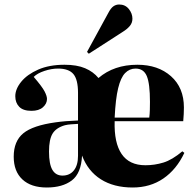

<svg xmlns="http://www.w3.org/2000/svg" viewBox="-20 -820 870 854"><path d="M188 14Q118 14 79.5 -22Q41 -58 41 -123Q41 -192 83.5 -227Q126 -262 228 -276Q249 -279 273.5 -281Q298 -283 327 -284V-407Q327 -466 306.5 -490.5Q286 -515 238 -515Q209 -515 177.5 -504.5Q146 -494 130 -478Q167 -435 178 -414Q189 -393 189 -380Q189 -359 171 -343Q153 -327 120 -327Q83 -327 65.5 -345Q48 -363 48 -392Q48 -424 74.5 -456.5Q101 -489 150 -510.5Q199 -532 267 -532Q322 -532 358.5 -516.5Q395 -501 418 -473Q487 -532 591 -532Q683 -532 740.5 -481Q798 -430 798 -342Q798 -314 795 -281H490Q487 -185 521 -135Q555 -85 627 -85Q668 -85 707 -97Q746 -109 791 -147L800 -140Q765 -66 706.5 -26Q648 14 570 14Q486 14 428.5 -22.5Q371 -59 345 -128Q341 -49 299.5 -17.5Q258 14 188 14ZM490 -297H644Q646 -312 646.5 -331Q647 -350 647 -367Q647 -448 633 -481.5Q619 -515 583 -515Q556 -515 536.5 -495Q517 -475 505.5 -427.5Q494 -380 490 -297ZM258 -39Q290 -39 308.5 -62Q327 -85 327 -127V-269Q311 -268 296 -267Q281 -266 269 -263Q230 -252 214 -226Q198 -200 198 -146Q198 -90 213 -64.5Q228 -39 258 -39ZM375 -581 367 -589 462 -763Q473 -784 484.5 -792Q496 -800 510 -800Q537 -800 553 -780Q569 -760 569 -737Q569 -718 557 -704Q545 -690 527 -679Z"/></svg>

Font: Literata 72pt
Style: Bold
Weight: 700
Designer: Latin by Veronika Burian and Jose Scaglione. Greek by Irene Vlachou. Cyrillic by Vera Evstafieva.
Foundry: TypeTogether
Version: Version 3.002